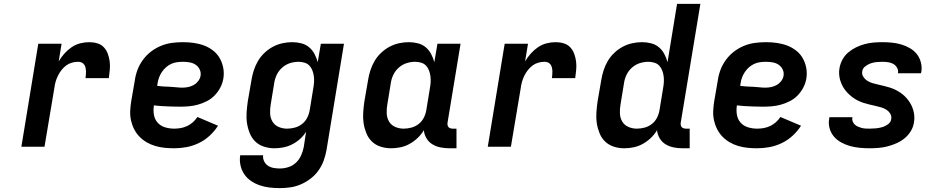

<svg xmlns="http://www.w3.org/2000/svg" viewBox="-20 -755 4840 988"><path d="M90 0 177 -530H297L282 -439Q295 -461 311.5 -479.5Q328 -498 348.5 -512Q369 -526 392.5 -532Q416 -538 439 -538Q461 -538 481 -532Q501 -526 514.5 -511.5Q528 -497 535 -477.5Q542 -458 544.5 -438Q547 -418 545 -396Q543 -374 540 -353H420Q421 -362 422 -371.5Q423 -381 422.5 -390Q422 -399 420 -407.5Q418 -416 413 -423Q408 -430 400 -433.5Q392 -437 382 -437Q366 -437 350 -432.5Q334 -428 320.5 -418Q307 -408 296.5 -394.5Q286 -381 278.5 -366Q271 -351 266.5 -335.5Q262 -320 260 -304L209 0Z M876 8Q851 8 826.5 5.5Q802 3 778.5 -4Q755 -11 734.5 -23Q714 -35 698 -51.5Q682 -68 671 -89Q660 -110 654.5 -134Q649 -158 650 -183Q651 -208 655 -233L674 -343Q678 -371 688.5 -398Q699 -425 717 -449Q735 -473 759 -491Q783 -509 810.5 -520Q838 -531 866.5 -534.5Q895 -538 922 -538Q950 -538 978 -534Q1006 -530 1031 -520.5Q1056 -511 1077 -494.5Q1098 -478 1111 -455Q1124 -432 1129 -404.5Q1134 -377 1129 -349Q1125 -326 1113.5 -304Q1102 -282 1084.5 -264Q1067 -246 1044.5 -234.5Q1022 -223 998.5 -216.5Q975 -210 951.5 -208Q928 -206 905 -206Q893 -206 881.5 -206.5Q870 -207 858 -207H856Q835 -208 814 -209Q793 -210 772 -213Q768 -188 772 -164.5Q776 -141 791 -124Q806 -107 829 -100Q852 -93 876 -93Q893 -93 910 -96Q927 -99 943 -106.5Q959 -114 972.5 -126Q986 -138 996 -153L1102 -108Q1084 -80 1058.5 -56.5Q1033 -33 1002.5 -18.5Q972 -4 940 2Q908 8 876 8ZM918 -304Q933 -304 948 -307Q963 -310 976.5 -317.5Q990 -325 1000 -338Q1010 -351 1012 -365Q1015 -382 1007.5 -397.5Q1000 -413 986.5 -422Q973 -431 956 -434Q939 -437 922 -437Q907 -437 891.5 -435Q876 -433 861.5 -426.5Q847 -420 834.5 -409Q822 -398 813 -384.5Q804 -371 798.5 -356.5Q793 -342 791 -327L789 -313Q804 -311 820.5 -310Q837 -309 853.5 -308.5Q870 -308 886 -306Q902 -304 918 -304Z M1420 213Q1393 213 1367 210Q1341 207 1316.5 198.5Q1292 190 1271.5 176Q1251 162 1237 141.5Q1223 121 1217.5 95.5Q1212 70 1216 44H1334Q1332 60 1339 74.5Q1346 89 1358.5 97.5Q1371 106 1387 109Q1403 112 1420 112Q1442 112 1464 105Q1486 98 1503 82Q1520 66 1529.5 44.5Q1539 23 1543 2L1555 -77Q1542 -56 1523.5 -39.5Q1505 -23 1483 -12Q1461 -1 1438 3.5Q1415 8 1392 8Q1364 8 1338 -0.5Q1312 -9 1293.5 -27Q1275 -45 1265 -70Q1255 -95 1251 -121.5Q1247 -148 1249 -176.5Q1251 -205 1255 -233L1274 -343Q1278 -368 1286 -393Q1294 -418 1307.5 -441Q1321 -464 1341 -483Q1361 -502 1384.5 -514.5Q1408 -527 1433.5 -532.5Q1459 -538 1484 -538Q1508 -538 1531 -532Q1554 -526 1571 -511.5Q1588 -497 1598.5 -477Q1609 -457 1615 -435L1631 -530H1750L1660 18Q1655 45 1645.5 71.5Q1636 98 1619 122Q1602 146 1578.5 164Q1555 182 1528.5 193.5Q1502 205 1474.5 209Q1447 213 1420 213ZM1457 -93Q1477 -93 1497.5 -98.5Q1518 -104 1535 -117.5Q1552 -131 1561.5 -150.5Q1571 -170 1574 -190L1592 -300Q1595 -316 1596 -332Q1597 -348 1595 -363Q1593 -378 1587.5 -392.5Q1582 -407 1572 -417.5Q1562 -428 1547 -432.5Q1532 -437 1516 -437Q1494 -437 1472 -430Q1450 -423 1432 -407Q1414 -391 1404 -370Q1394 -349 1391 -327L1373 -217Q1369 -194 1370 -171Q1371 -148 1382 -129.5Q1393 -111 1413.5 -102Q1434 -93 1457 -93Z M1992 8Q1964 8 1938 -0.5Q1912 -9 1893.5 -27Q1875 -45 1865 -70Q1855 -95 1851 -121.5Q1847 -148 1849 -176.5Q1851 -205 1855 -233L1874 -343Q1878 -368 1886 -393Q1894 -418 1907.5 -441Q1921 -464 1941 -483Q1961 -502 1984.5 -514.5Q2008 -527 2033.5 -532.5Q2059 -538 2084 -538Q2108 -538 2131 -532Q2154 -526 2171 -511.5Q2188 -497 2198.5 -477Q2209 -457 2215 -435L2231 -530H2350L2283 -124Q2282 -118 2283 -112Q2284 -106 2287.5 -101.5Q2291 -97 2297 -95Q2303 -93 2310 -93H2329V8H2293Q2269 8 2246.5 3.5Q2224 -1 2205 -12.5Q2186 -24 2174.5 -43.5Q2163 -63 2161 -85Q2148 -63 2129 -45Q2110 -27 2087.5 -14.5Q2065 -2 2040.5 3Q2016 8 1992 8ZM2057 -93Q2077 -93 2097.5 -98.5Q2118 -104 2135 -117.5Q2152 -131 2161.5 -150.5Q2171 -170 2174 -190L2192 -300Q2195 -316 2196 -332Q2197 -348 2195 -363Q2193 -378 2187.5 -392.5Q2182 -407 2172 -417.5Q2162 -428 2147 -432.5Q2132 -437 2116 -437Q2094 -437 2072 -430Q2050 -423 2032 -407Q2014 -391 2004 -370Q1994 -349 1991 -327L1973 -217Q1969 -194 1970 -171Q1971 -148 1982 -129.5Q1993 -111 2013.5 -102Q2034 -93 2057 -93Z M2490 0 2577 -530H2697L2682 -439Q2695 -461 2711.5 -479.5Q2728 -498 2748.5 -512Q2769 -526 2792.5 -532Q2816 -538 2839 -538Q2861 -538 2881 -532Q2901 -526 2914.5 -511.5Q2928 -497 2935 -477.5Q2942 -458 2944.5 -438Q2947 -418 2945 -396Q2943 -374 2940 -353H2820Q2821 -362 2822 -371.5Q2823 -381 2822.5 -390Q2822 -399 2820 -407.5Q2818 -416 2813 -423Q2808 -430 2800 -433.5Q2792 -437 2782 -437Q2766 -437 2750 -432.5Q2734 -428 2720.5 -418Q2707 -408 2696.5 -394.5Q2686 -381 2678.5 -366Q2671 -351 2666.5 -335.5Q2662 -320 2660 -304L2609 0Z M3192 8Q3164 8 3138 -0.5Q3112 -9 3093.5 -27Q3075 -45 3065 -70Q3055 -95 3051 -121.5Q3047 -148 3049 -176.5Q3051 -205 3055 -233L3074 -343Q3078 -368 3086 -393Q3094 -418 3107.5 -441Q3121 -464 3141 -483Q3161 -502 3184.5 -514.5Q3208 -527 3233.5 -532.5Q3259 -538 3284 -538Q3308 -538 3331 -532Q3354 -526 3371 -511.5Q3388 -497 3398.5 -477Q3409 -457 3415 -435L3464 -735H3584L3483 -124Q3482 -118 3483 -112Q3484 -106 3487.5 -101.5Q3491 -97 3497 -95Q3503 -93 3510 -93H3529V8H3493Q3469 8 3446.5 3.5Q3424 -1 3405 -12.5Q3386 -24 3374.5 -43.5Q3363 -63 3361 -85Q3348 -63 3329 -45Q3310 -27 3287.5 -14.5Q3265 -2 3240.5 3Q3216 8 3192 8ZM3257 -93Q3277 -93 3297.5 -98.5Q3318 -104 3335 -117.5Q3352 -131 3361.5 -150.5Q3371 -170 3374 -190L3392 -300Q3395 -316 3396 -332Q3397 -348 3395 -363Q3393 -378 3387.5 -392.5Q3382 -407 3372 -417.5Q3362 -428 3347 -432.5Q3332 -437 3316 -437Q3294 -437 3272 -430Q3250 -423 3232 -407Q3214 -391 3204 -370Q3194 -349 3191 -327L3173 -217Q3169 -194 3170 -171Q3171 -148 3182 -129.5Q3193 -111 3213.5 -102Q3234 -93 3257 -93Z M3876 8Q3851 8 3826.5 5.5Q3802 3 3778.5 -4Q3755 -11 3734.5 -23Q3714 -35 3698 -51.5Q3682 -68 3671 -89Q3660 -110 3654.5 -134Q3649 -158 3650 -183Q3651 -208 3655 -233L3674 -343Q3678 -371 3688.5 -398Q3699 -425 3717 -449Q3735 -473 3759 -491Q3783 -509 3810.5 -520Q3838 -531 3866.5 -534.5Q3895 -538 3922 -538Q3950 -538 3978 -534Q4006 -530 4031 -520.5Q4056 -511 4077 -494.5Q4098 -478 4111 -455Q4124 -432 4129 -404.5Q4134 -377 4129 -349Q4125 -326 4113.5 -304Q4102 -282 4084.5 -264Q4067 -246 4044.5 -234.5Q4022 -223 3998.5 -216.5Q3975 -210 3951.5 -208Q3928 -206 3905 -206Q3893 -206 3881.5 -206.5Q3870 -207 3858 -207H3856Q3835 -208 3814 -209Q3793 -210 3772 -213Q3768 -188 3772 -164.5Q3776 -141 3791 -124Q3806 -107 3829 -100Q3852 -93 3876 -93Q3893 -93 3910 -96Q3927 -99 3943 -106.5Q3959 -114 3972.5 -126Q3986 -138 3996 -153L4102 -108Q4084 -80 4058.5 -56.5Q4033 -33 4002.5 -18.5Q3972 -4 3940 2Q3908 8 3876 8ZM3918 -304Q3933 -304 3948 -307Q3963 -310 3976.5 -317.5Q3990 -325 4000 -338Q4010 -351 4012 -365Q4015 -382 4007.5 -397.5Q4000 -413 3986.5 -422Q3973 -431 3956 -434Q3939 -437 3922 -437Q3907 -437 3891.5 -435Q3876 -433 3861.5 -426.5Q3847 -420 3834.5 -409Q3822 -398 3813 -384.5Q3804 -371 3798.5 -356.5Q3793 -342 3791 -327L3789 -313Q3804 -311 3820.5 -310Q3837 -309 3853.5 -308.5Q3870 -308 3886 -306Q3902 -304 3918 -304Z M4455 8Q4429 8 4403.5 5.5Q4378 3 4354.5 -3.5Q4331 -10 4309 -22Q4287 -34 4271.5 -52Q4256 -70 4249 -94.5Q4242 -119 4247 -145Q4247 -146 4247.5 -148Q4248 -150 4248 -152H4367Q4367 -151 4366.5 -150.5Q4366 -150 4366 -149Q4364 -139 4368 -129.5Q4372 -120 4379 -113.5Q4386 -107 4395.5 -103Q4405 -99 4414.5 -96.5Q4424 -94 4434.5 -93.5Q4445 -93 4455 -93Q4471 -93 4487 -94.5Q4503 -96 4519 -100.5Q4535 -105 4549.5 -115.5Q4564 -126 4566 -142Q4569 -158 4560.5 -171Q4552 -184 4539.5 -191.5Q4527 -199 4512.5 -203Q4498 -207 4483 -210.5Q4468 -214 4453 -217.5Q4438 -221 4424 -225.5Q4410 -230 4396.5 -236.5Q4383 -243 4371 -251.5Q4359 -260 4348.5 -270Q4338 -280 4329 -291.5Q4320 -303 4313.5 -316.5Q4307 -330 4303 -344Q4299 -358 4298 -373.5Q4297 -389 4300 -405Q4304 -428 4315.5 -449Q4327 -470 4345.5 -485.5Q4364 -501 4385.5 -511.5Q4407 -522 4429.5 -528Q4452 -534 4474.5 -536Q4497 -538 4520 -538Q4545 -538 4570 -535.5Q4595 -533 4618.5 -526Q4642 -519 4662.5 -507Q4683 -495 4697.5 -477Q4712 -459 4718.5 -434.5Q4725 -410 4721 -385Q4720 -384 4720 -382Q4720 -380 4719 -378H4601Q4601 -379 4601 -379.5Q4601 -380 4601 -381Q4603 -395 4595.5 -407.5Q4588 -420 4576 -426.5Q4564 -433 4549.5 -435Q4535 -437 4520 -437Q4505 -437 4490 -435.5Q4475 -434 4460.5 -429Q4446 -424 4432.5 -413.5Q4419 -403 4417 -388Q4414 -373 4422.5 -360Q4431 -347 4443.5 -339Q4456 -331 4470.5 -327Q4485 -323 4500 -319.5Q4515 -316 4529.5 -312.5Q4544 -309 4558.5 -304.5Q4573 -300 4586.5 -293.5Q4600 -287 4612 -279Q4624 -271 4634.5 -261Q4645 -251 4654 -239Q4663 -227 4669.5 -214Q4676 -201 4680 -186.5Q4684 -172 4685 -156.5Q4686 -141 4683 -125Q4680 -102 4667 -80.5Q4654 -59 4635 -43.5Q4616 -28 4593.5 -18Q4571 -8 4548 -2Q4525 4 4501.5 6Q4478 8 4455 8Z"/></svg>

Font: Iosevka Curly Extended
Style: Bold Italic
Weight: 700
Width: 7
Italic angle: -9°
Monospace: yes
Designer: Belleve Invis
Foundry: Belleve Invis
Version: Version 11.1.0; ttfautohint (v1.8.3)